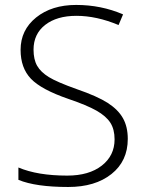

<svg xmlns="http://www.w3.org/2000/svg" viewBox="-20 -744 585 774"><path d="M495.1 -184.1Q495.1 -94.7 429.4 -42.5Q363.8 9.8 254.9 9.8Q124 9.8 54.2 -19V-68.8Q131.3 -36.1 251 -36.1Q338.9 -36.1 390.4 -76.4Q441.9 -116.7 441.9 -182.1Q441.9 -222.7 424.8 -249.3Q407.7 -275.9 369.1 -297.9Q330.6 -319.8 255.9 -345.2Q146.5 -382.8 104.7 -426.5Q63 -470.2 63 -543Q63 -623 125.7 -673.6Q188.5 -724.1 287.1 -724.1Q387.7 -724.1 476.1 -686L458 -643.1Q369.1 -680.2 288.1 -680.2Q209 -680.2 162.1 -643.6Q115.2 -606.9 115.2 -543.9Q115.2 -504.4 129.6 -479Q144 -453.6 176.8 -433.3Q209.5 -413.1 289.1 -384.8Q372.6 -356 414.6 -328.9Q456.5 -301.8 475.8 -267.3Q495.1 -232.9 495.1 -184.1Z"/></svg>

Font: JBL Sans
Style: Light
Weight: 300
Version: Version 1.10